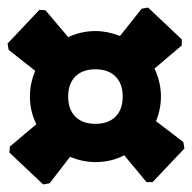

<svg xmlns="http://www.w3.org/2000/svg" viewBox="-22 -594 507 507"><path d="M369 -574 458 -490V-474L386 -413Q403 -377 403 -339Q403 -306 390 -274L462 -219L465 -202L381 -113H365L306 -184Q272 -166 230 -166Q196 -166 163 -180L109 -110L92 -107L3 -191L4 -207L74 -266Q57 -300 57 -339Q57 -374 71 -407L1 -462L-2 -479L82 -568L98 -567L158 -496Q193 -512 230 -512Q262 -512 295 -499L352 -571ZM283 -392Q264 -411 230 -411Q196 -411 177 -392Q158 -373 158 -339Q158 -305 177 -286Q196 -267 230 -267Q264 -267 283 -286Q302 -305 302 -339Q302 -373 283 -392Z"/></svg>

Font: Alegreya Sans Black
Style: Regular
Weight: 900
Designer: Juan Pablo del Peral
Foundry: Huerta Tipografica
Version: Version 2.007